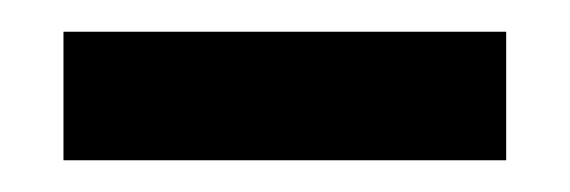

<svg xmlns="http://www.w3.org/2000/svg" viewBox="-20 -726 359 121"><path d="M20 -625V-706H299V-625Z"/></svg>

Font: Bricolage Grotesque 10pt Medium
Style: Regular
Weight: 500
Designer: Mathieu Triay
Foundry: Atelier Triay
Version: Version 1.000; ttfautohint (v1.8.4.7-5d5b);gftools[0.9.32]